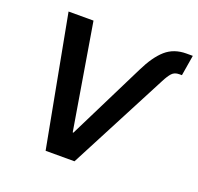

<svg xmlns="http://www.w3.org/2000/svg" viewBox="-127 -869 1037 1007"><g transform="rotate(20 391.5 -366.0)"><path d="M544.9 -567.9Q585 -650.4 631.3 -691.2Q677.7 -731.9 747.1 -731.9H782.7L763.7 -617.2H749Q722.7 -617.2 708 -601.1Q693.4 -585 676.8 -552.7L388.7 0H227.5L90.8 -727.5H230L328.1 -139.2H332Z"/></g></svg>

Font: Inter 24pt SemiBold
Style: Italic
Weight: 600
Italic angle: -9.3988°
Designer: Rasmus Andersson
Foundry: rsms
Version: Version 4.001;git-66647c0bb